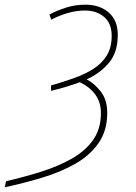

<svg xmlns="http://www.w3.org/2000/svg" viewBox="-127 -559 582 820"><path d="M-107 241 -101 215Q-24 197 48 174.5Q120 152 178 119.5Q236 87 270 39.5Q304 -8 304 -76Q304 -122 280.5 -154.5Q257 -187 214 -208Q187 -198 156 -188.5Q125 -179 91 -171V-194Q143 -209 189.5 -225.5Q236 -242 272 -265Q308 -288 329 -322Q350 -356 350 -406Q350 -459 318 -486.5Q286 -514 236 -514Q198 -514 161 -503Q124 -492 92 -475L84 -497Q118 -515 156.5 -527Q195 -539 238 -539Q299 -539 337.5 -505.5Q376 -472 376 -410Q376 -336 338.5 -291Q301 -246 243 -220Q275 -204 303 -168.5Q331 -133 331 -77Q331 -1 294 52Q257 105 194.5 140.5Q132 176 54 199.5Q-24 223 -107 241Z"/></svg>

Font: Noto Sans Disp Thin
Style: Italic
Weight: 100
Italic angle: -12°
Designer: Monotype Design Team
Foundry: Monotype Imaging Inc.
Version: Version 2.000;GOOG;noto-source:20170915:90ef993387c0